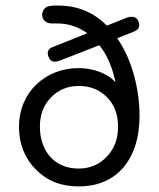

<svg xmlns="http://www.w3.org/2000/svg" viewBox="-20 -652 568 688"><path d="M48 -198C48 -137 68 -86 108 -45C148 -4 199 16 261 16C330 16 384 -7 423 -53C461 -99 480 -160 480 -237C480 -333 453 -439 400 -515L458 -538C472 -543 479 -551 479 -562C479 -567 478 -572 475 -578C471 -587 463 -592 452 -592C447 -592 441 -591 435 -589L363 -560C319 -605 261 -632 190 -632C179 -632 169 -633 158 -630C142 -629 131 -614 131 -598C131 -583 143 -568 166 -568H186C224 -568 260 -556 293 -533L173 -485C158 -480 151 -472 151 -461C151 -457 152 -452 155 -446C159 -436 166 -431 176 -431C182 -431 188 -433 195 -435L336 -490C364 -455 383 -410 394 -357C366 -389 314 -408 262 -408C141 -408 48 -320 48 -198ZM123 -198C123 -241 136 -276 163 -303C189 -330 222 -344 262 -344C303 -344 336 -331 363 -304C390 -277 403 -242 403 -198C403 -155 390 -119 363 -91C336 -62 302 -48 261 -48C177 -48 123 -109 123 -198Z"/></svg>

Font: Dongle Light
Style: Regular
Weight: 300
Designer: Yanghee Ryu
Foundry: Yanghee Ryu
Version: Version 2.000